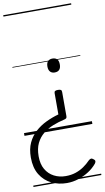

<svg xmlns="http://www.w3.org/2000/svg" viewBox="-130 -942 758 1387"><g transform="rotate(-10 249.0 -248.0)"><path d="M295 -285Q310 -285 316.5 -281Q323 -277 323 -265V-87Q323 -76 317.5 -72Q312 -68 303 -66Q259 -56 218.5 -40Q178 -24 145.5 2.5Q113 29 94 68Q75 107 75 164Q75 221 97.5 259.5Q120 298 158.5 318Q197 338 244 338Q284 338 317 327Q350 316 377.5 297Q405 278 428 254Q437 246 445 245.5Q453 245 463 254Q474 262 472.5 271Q471 280 465 287Q440 317 405 339.5Q370 362 329 375.5Q288 389 244 389Q183 389 131.5 364Q80 339 49 288.5Q18 238 18 162Q18 100 39 55Q60 10 95.5 -22Q131 -54 176 -75.5Q221 -97 268 -110V-266Q268 -277 274.5 -281Q281 -285 295 -285ZM295 -515Q318 -515 329.5 -502.5Q341 -490 341 -464Q341 -439 329.5 -426Q318 -413 295 -413Q274 -413 262 -426Q250 -439 250 -464Q250 -490 262 -502.5Q274 -515 295 -515ZM0 365H498V375H0ZM0 -20H498V0H0ZM0 -505H498V-500H0ZM0 -885H498V-875H0Z"/></g></svg>

Font: Playwrite AT Guides
Style: Regular
Weight: 400
Designer: Veronika Burian, José Scaglione
Foundry: TypeTogether
Version: Version 1.003